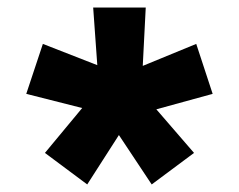

<svg xmlns="http://www.w3.org/2000/svg" viewBox="-20 -594 626 503"><path d="M377.4 -110.8 291.5 -240.2 208.5 -110.8 97.7 -193.4 195.3 -311 48.8 -348.1 92.3 -479 234.9 -423.3 224.1 -574.2H361.8L354 -421.4L494.1 -479L537.1 -348.1L389.6 -307.6L488.3 -193.4Z"/></svg>

Font: CaskaydiaMono NF
Style: Bold
Weight: 700
Designer: Aaron Bell
Foundry: Saja Typeworks
Version: Version 2111.001; ttfautohint (v1.8.4);Nerd Fonts 3.1.1